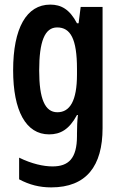

<svg xmlns="http://www.w3.org/2000/svg" viewBox="-20 -573 526 833"><path d="M198 -553C95 -553 37 -451 37 -268C37 -93 92 10 193 10C242 10 280 -11 314 -74H318C315 -48 314 -19 314 7V17C314 115 277 149 208 149C169 149 118 138 63 111V205C108 229 152 240 202 240C355 240 425 147 425 -17V-543H330L321 -472H314C282 -533 245 -553 198 -553ZM228 -454C286 -454 314 -404 314 -274V-250C314 -135 283 -86 229 -86C175 -86 150 -144 150 -267C150 -393 174 -454 228 -454Z"/></svg>

Font: Noto Sans Sinhala UI ExtraCondensed SemiBold
Style: Regular
Weight: 600
Width: 2
Designer: Jelle Bosma - Monotype Design Team
Foundry: Monotype Imaging Inc.
Version: Version 2.006